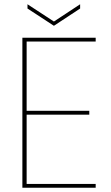

<svg xmlns="http://www.w3.org/2000/svg" viewBox="-20 -881 519 901"><path d="M429 -704V-686H105V-361H399V-343H105V-18H429V0H85V-704ZM233 -780 356 -861V-841L233 -760L109 -841V-861Z"/></svg>

Font: Poppins Devanagari Thin
Style: Regular
Weight: 100
Designer: Ninad Kale (Devanagari), Jonny Pinhorn (Latin)
Foundry: Indian Type Foundry
Version: 4.005